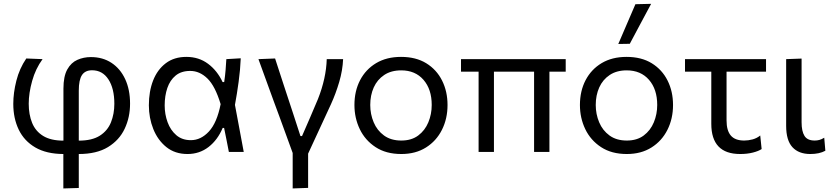

<svg xmlns="http://www.w3.org/2000/svg" viewBox="-20 -812 4448 1026"><path d="M318.5 195V11Q228 10.5 168.8 -24Q109.5 -58.5 80.2 -119Q51 -179.5 51 -257Q51 -316 67.5 -381Q84 -446 120.5 -499.5L207.5 -496Q170 -445 151.8 -379.5Q133.5 -314 133.5 -257.5Q133.5 -199.5 151.8 -155Q170 -110.5 210.8 -85.5Q251.5 -60.5 319 -60.5V-338.5Q319 -404 339.5 -440.8Q360 -477.5 393.5 -492.2Q427 -507 465.5 -507Q529 -507 576 -476Q623 -445 649 -389Q675 -333 675 -258Q675 -185 646.2 -124Q617.5 -63 557 -26Q496.5 11 401 11V192.5ZM401 -327.5V-60.5Q472 -60.5 513.5 -87Q555 -113.5 573 -158.5Q591 -203.5 591 -257.5Q591 -339.5 559.2 -388Q527.5 -436.5 472 -436.5Q435 -436.5 418 -410.8Q401 -385 401 -327.5Z M982 11Q915 11 869 -26Q823 -63 799.2 -122.5Q775.5 -182 775.5 -249.5Q775.5 -323.5 798.2 -381.8Q821 -440 865.8 -474Q910.5 -508 976 -508Q1042.5 -508 1091.8 -471.2Q1141 -434.5 1169.5 -373.5H1178Q1183 -407 1185.5 -437.5Q1188 -468 1189.5 -496L1266.5 -500.5Q1264 -439 1255.2 -374.8Q1246.5 -310.5 1235.5 -251.5Q1247.5 -188.5 1259 -126Q1270.5 -63 1282.5 0H1203Q1196.5 -32 1190.5 -64Q1184 -96 1177.5 -128.5H1170Q1143 -64 1094.5 -26.5Q1046 11 982 11ZM1000 -63Q1053.5 -63 1096.5 -109.5Q1139.5 -156 1159 -255.5Q1130 -352 1088.5 -392.5Q1047 -433 996.5 -433Q948.5 -433 918.5 -408.2Q888.5 -383.5 874.2 -341.8Q860 -300 860 -249Q860 -201.5 875.5 -159Q891 -116.5 922 -89.8Q953 -63 1000 -63Z M1544 195V5.5Q1526.5 -43 1508.5 -92Q1490.5 -141 1473.5 -188L1441 -276Q1421.5 -330 1401 -386Q1380.5 -442 1361 -496L1450 -499.5Q1471.5 -433.5 1497 -355.2Q1522.5 -277 1546 -206.5L1585.5 -85H1594Q1616 -135 1637 -183.8Q1658 -232.5 1679 -282.5Q1723 -393.5 1726 -496H1813.5Q1811 -436.5 1792.8 -374.2Q1774.5 -312 1749 -256Q1719 -190 1688 -124Q1657 -57.5 1626.5 9V192Z M2124.5 11Q2043 11 1987 -25.8Q1931 -62.5 1902.5 -122Q1874 -181.5 1874 -251Q1874 -325.5 1904.2 -383.5Q1934.5 -441.5 1990.2 -474.8Q2046 -508 2123 -508Q2202.5 -508 2257.8 -474Q2313 -440 2342.2 -381.8Q2371.5 -323.5 2371.5 -251Q2371.5 -177.5 2341.5 -118Q2311.5 -58.5 2256.2 -23.8Q2201 11 2124.5 11ZM2124.5 -61Q2179 -61 2215 -88Q2251 -115 2269 -158.5Q2287 -202 2287 -251Q2287 -335 2243 -385.5Q2199 -436 2124 -436Q2070 -436 2033 -411.2Q1996 -386.5 1977.2 -344.8Q1958.5 -303 1958.5 -251Q1958.5 -202 1976.8 -158.5Q1995 -115 2032 -88Q2069 -61 2124.5 -61Z M2537.5 0V-429H2443.5V-496H3003V-429H2916V0H2834V-429H2619.5V0Z M3329.5 11Q3248 11 3192 -25.8Q3136 -62.5 3107.5 -122Q3079 -181.5 3079 -251Q3079 -325.5 3109.2 -383.5Q3139.5 -441.5 3195.2 -474.8Q3251 -508 3328 -508Q3407.5 -508 3462.8 -474Q3518 -440 3547.2 -381.8Q3576.5 -323.5 3576.5 -251Q3576.5 -177.5 3546.5 -118Q3516.5 -58.5 3461.2 -23.8Q3406 11 3329.5 11ZM3329.5 -61Q3384 -61 3420 -88Q3456 -115 3474 -158.5Q3492 -202 3492 -251Q3492 -335 3448 -385.5Q3404 -436 3329 -436Q3275 -436 3238 -411.2Q3201 -386.5 3182.2 -344.8Q3163.5 -303 3163.5 -251Q3163.5 -202 3181.8 -158.5Q3200 -115 3237 -88Q3274 -61 3329.5 -61ZM3284 -577Q3307 -630.5 3330 -684Q3353 -737 3375.5 -789.5L3459.5 -791.5Q3430.5 -737.5 3402 -684.2Q3373.5 -631 3345.5 -578Z M3935 11Q3781 11 3781 -150.5V-429H3640.5V-496H4073.5V-429H3862.5V-168.5Q3862.5 -114.5 3885.2 -87.8Q3908 -61 3957 -61Q3979 -61 4002 -67.2Q4025 -73.5 4042.5 -88L4050 -15.5Q4033.5 -4.5 4003.5 3.2Q3973.5 11 3935 11Z M4310 11Q4248 11 4214.5 -25.5Q4181 -62 4181 -139.5V-496L4263.5 -499V-158.5Q4263.5 -110.5 4279 -85.8Q4294.5 -61 4333.5 -61Q4346.5 -61 4358.5 -64.2Q4370.5 -67.5 4384.5 -76L4390.5 -6.5Q4359 11 4310 11Z"/></svg>

Font: Heraclito
Style: Regular
Weight: 400
Designer: Kostas Bartsokas (font) & Cristiano Sobral (main changes)
Foundry: Kostas Bartsokas (font) & Cristiano Sobral (main changes)
Version: Version 1.00;July 8, 2020;FontCreator 13.0.0.2655 64-bit